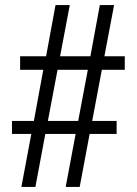

<svg xmlns="http://www.w3.org/2000/svg" viewBox="-20 -734 537 754"><path d="M103 -208 64 0H119L158 -208H277L238 0H293L332 -208H438V-259H342L380 -460H470V-513H390L428 -714H372L335 -513H216L254 -714H198L161 -513H59V-460H150L113 -259H27V-208ZM287 -259H168L206 -460H325Z"/></svg>

Font: Noto Serif Sinhala ExtraCondensed
Style: Regular
Weight: 400
Width: 2
Designer: Jelle Bosma - Monotype Design Team
Foundry: Monotype Imaging Inc.
Version: Version 2.007